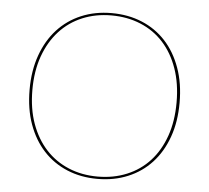

<svg xmlns="http://www.w3.org/2000/svg" viewBox="-51 -763 900 825"><g transform="rotate(5 398.5 -350.5)"><path d="M722 -350Q722 -267 698.2 -201Q674.5 -135 631.8 -88.8Q589 -42.5 529.5 -17.8Q470 7 398 7Q326.5 7 267.2 -17.8Q208 -42.5 165.2 -88.8Q122.5 -135 98.8 -201Q75 -267 75 -350Q75 -432.5 98.8 -498.8Q122.5 -565 165.2 -611.5Q208 -658 267.2 -683Q326.5 -708 398 -708Q470 -708 529.5 -683.2Q589 -658.5 631.8 -612Q674.5 -565.5 698.2 -499.2Q722 -433 722 -350ZM709 -350Q709 -431.5 686.2 -496Q663.5 -560.5 622.5 -605.5Q581.5 -650.5 524.2 -674.2Q467 -698 398 -698Q330 -698 273 -674.2Q216 -650.5 174.8 -605.5Q133.5 -560.5 110.2 -496Q87 -431.5 87 -350Q87 -268.5 110.2 -204.2Q133.5 -140 174.8 -95.2Q216 -50.5 273 -26.8Q330 -3 398 -3Q467 -3 524.2 -26.8Q581.5 -50.5 622.5 -95.2Q663.5 -140 686.2 -204.2Q709 -268.5 709 -350Z"/></g></svg>

Font: Lato Hairline
Style: Regular
Weight: 250
Designer: Lukasz Dziedzic
Foundry: Lukasz Dziedzic
Version: Version 1.104; Western+Polish opensource